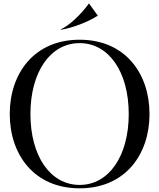

<svg xmlns="http://www.w3.org/2000/svg" viewBox="-20 -1010 866 1044"><path d="M413 14C661 14 793 -170 793 -390C793 -610 661 -794 413 -794C165 -794 33 -610 33 -390C33 -170 165 14 413 14ZM413 -4.5C253.5 -4.5 145.5 -161.5 145.5 -390C145.5 -618.5 253.5 -775.5 413 -775.5C572 -775.5 680 -618.5 680 -390C680 -161.5 572 -4.5 413 -4.5ZM463 -990.5C419 -929 352 -867.5 310 -850.5L312 -848.5C369.5 -856.5 460.5 -891 511 -924.5V-926L464.5 -990.5Z"/></svg>

Font: Beautique Display Thin
Style: Bold
Weight: 500
Designer: Nhat-Quang Ngo
Version: Version 1.100;Glyphs 3.2.3 (3260)